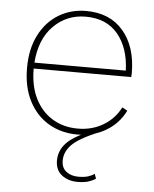

<svg xmlns="http://www.w3.org/2000/svg" viewBox="-52 -554 646 806"><g transform="rotate(5 271.0 -151.0)"><path d="M287 10Q219 10 166 -21Q113 -52 82.5 -110.5Q52 -169 52 -250Q52 -331 82 -389.5Q112 -448 163.5 -479Q215 -510 279 -510Q379 -510 435.5 -444Q492 -378 492 -266Q492 -258 491 -250H80Q80 -176 106.5 -123.5Q133 -71 179.5 -43Q226 -15 286 -15Q346 -15 393 -43Q440 -71 465 -120L487 -108Q460 -53 407 -21.5Q354 10 287 10ZM279 -486Q199 -486 143.5 -430Q88 -374 81 -275H466Q463 -370 415 -428Q367 -486 279 -486ZM304 208Q265 208 238 187Q211 166 211 126Q211 83 242.5 50.5Q274 18 352 -12L373 -6Q292 28 263.5 58Q235 88 235 124Q235 155 255.5 170.5Q276 186 306 186Q331 186 347 181Q363 176 374 168L381 188Q369 196 351 202Q333 208 304 208Z"/></g></svg>

Font: Work Sans ExtraLight
Style: Regular
Weight: 200
Designer: Wei Huang
Foundry: Wei Huang
Version: Version 2.010; ttfautohint (v1.8.3)